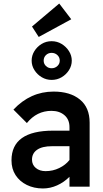

<svg xmlns="http://www.w3.org/2000/svg" viewBox="-20 -1056 585 1086"><path d="M223 10Q172 10 131.5 -10Q91 -30 68 -65.5Q45 -101 45 -149Q45 -317 281 -317H373V-337Q373 -380 344.5 -404.5Q316 -429 271 -429Q188 -429 132 -360L56 -436Q152 -538 283 -538Q377 -538 432 -493Q487 -448 487 -362V0H373V-56Q342 -25 303 -7.5Q264 10 223 10ZM238 -88Q279 -88 315 -105.5Q351 -123 373 -151V-229H274Q219 -229 190 -209Q161 -189 161 -153Q161 -124 182.5 -106Q204 -88 238 -88ZM272 -604Q242 -604 216.5 -619Q191 -634 175 -659Q159 -684 159 -713Q159 -742 174.5 -767Q190 -792 215.5 -807.5Q241 -823 272 -823Q303 -823 328.5 -807.5Q354 -792 370 -767Q386 -742 386 -713Q386 -684 370 -659Q354 -634 328.5 -619Q303 -604 272 -604ZM272 -670Q291 -670 304.5 -682.5Q318 -695 318 -713Q318 -732 304.5 -744.5Q291 -757 272 -757Q253 -757 240 -744.5Q227 -732 227 -713Q227 -695 240 -682.5Q253 -670 272 -670ZM199 -847 161 -906 315 -1036 383 -947Z"/></svg>

Font: Readex Pro Medium
Style: Regular
Weight: 500
Designer: Bonnie Shaver-Troup, Thomas Jockin
Foundry: Lexend
Version: Version 1.204; ttfautohint (v1.8.4.7-5d5b)